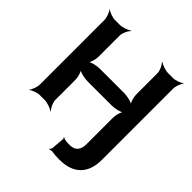

<svg xmlns="http://www.w3.org/2000/svg" viewBox="-249 -904 1285 1285"><g transform="rotate(45 393.5 -262.0)"><path d="M439 83 436 86C438 88 442 93 442 97L434 192C433 198 427 206 423 209L426 212C431 210 443 207 449 208C473 212 493 213 523 213C658 213 724 138 724 13V-661C724 -685 738 -722 750 -735L748 -737C735 -725 698 -711 674 -711H627C603 -711 563 -725 547 -737L544 -735C559 -722 577 -685 577 -661V-459C577 -435 588 -395 601 -383L603 -385C591 -398 544 -409 514 -409H283C253 -409 206 -398 194 -385L196 -383C209 -395 220 -435 220 -459V-661C220 -685 238 -722 253 -735L250 -737C234 -725 194 -711 170 -711H124C100 -711 63 -725 50 -737L48 -735C60 -722 74 -685 74 -661V-50C74 -26 60 11 48 24L50 26C63 14 100 0 124 0H170C194 0 234 14 250 26L253 24C238 11 220 -26 220 -50V-241C220 -265 209 -305 196 -317L194 -315C206 -302 253 -291 283 -291H514C544 -291 591 -302 603 -315L601 -317C588 -305 577 -265 577 -241V13C577 59 557 95 503 95C478 95 449 95 439 83Z"/></g></svg>

Font: Asimov
Style: EdgeWide
Weight: 500
Designer: Google
Version: Version 2.000980: 2014